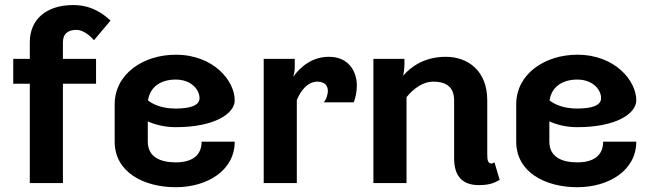

<svg xmlns="http://www.w3.org/2000/svg" viewBox="-20 -737 2632 773"><path d="M100 0H233.3V-400H366.7V-500H233.3V-566.7C233.3 -600 252.5 -616.7 287.5 -616.7C315 -616.7 341.7 -594.2 358.3 -575L425 -654.2C401.7 -675 355 -716.7 275 -716.7C167.5 -716.7 100 -660 100 -566.7V-500H33.3V-400H100Z M687.5 -516.7C557.5 -516.7 441.7 -440 441.7 -316.7V-166.7C441.7 -43.3 559.2 16.7 687.5 16.7C815.8 16.7 925 -51.7 925 -166.7H791.7C791.7 -109.2 750.8 -83.3 687.5 -83.3C624.2 -83.3 575 -105.8 575 -166.7V-248.3C605 -235 642.5 -225 687.5 -225C843.3 -225 925 -279.2 925 -333.3C925 -410.8 840.8 -516.7 687.5 -516.7ZM575.8 -332.5C583.3 -385.8 625.8 -416.7 687.5 -416.7C748.3 -416.7 783.3 -377.5 783.3 -341.7C783.3 -311.7 744.2 -300 687.5 -300C635 -300 600 -314.2 575.8 -332.5Z M1304.2 -508.3C1236.7 -508.3 1190 -468.3 1160 -427.5C1164.2 -439.2 1166.7 -452.5 1166.7 -466.7V-500H1041.7V0H1175V-334.2C1190.8 -372.5 1218.3 -408.3 1258.3 -408.3C1289.2 -408.3 1300 -390 1300 -370.8C1300 -359.2 1294.2 -335.8 1283.3 -325H1404.2C1410.8 -340.8 1416.7 -367.5 1416.7 -391.7C1416.7 -448.3 1385 -508.3 1304.2 -508.3Z M1616.7 0V-345.8C1644.2 -379.2 1680.8 -408.3 1725 -408.3C1767.5 -408.3 1808.3 -393.3 1808.3 -333.3V-100C1808.3 -35 1835 8.3 1908.3 8.3C1955.8 8.3 1973.3 -3.3 1991.7 -12.5L1970.8 -83.3C1970.8 -83.3 1961.7 -76.7 1954.2 -79.2C1945 -82.5 1941.7 -90 1941.7 -116.7V-333.3C1941.7 -453.3 1862.5 -508.3 1775 -508.3C1690.8 -508.3 1635.8 -470 1603.3 -432.5C1605.8 -444.2 1607.5 -458.3 1608.3 -475V-500H1483.3V0Z M2304.2 -516.7C2174.2 -516.7 2058.3 -440 2058.3 -316.7V-166.7C2058.3 -43.3 2175.8 16.7 2304.2 16.7C2432.5 16.7 2541.7 -51.7 2541.7 -166.7H2408.3C2408.3 -109.2 2367.5 -83.3 2304.2 -83.3C2240.8 -83.3 2191.7 -105.8 2191.7 -166.7V-248.3C2221.7 -235 2259.2 -225 2304.2 -225C2460 -225 2541.7 -279.2 2541.7 -333.3C2541.7 -410.8 2457.5 -516.7 2304.2 -516.7ZM2192.5 -332.5C2200 -385.8 2242.5 -416.7 2304.2 -416.7C2365 -416.7 2400 -377.5 2400 -341.7C2400 -311.7 2360.8 -300 2304.2 -300C2251.7 -300 2216.7 -314.2 2192.5 -332.5Z"/></svg>

Font: BoonHome
Style: Bold
Weight: 700
Designer: Sungsit Sawaiwan
Foundry: Sungsit Sawaiwan
Version: Version 0.2